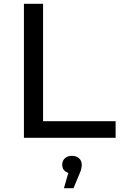

<svg xmlns="http://www.w3.org/2000/svg" viewBox="-20 -720 634 1003"><path d="M205 -87H584V0H105V-700H205ZM407 140Q407 164 394 191L364 263H314L337 183Q305 173 305 140Q305 120 319 107Q333 94 356 94Q379 94 393 107Q407 120 407 140Z"/></svg>

Font: Montserrat
Style: Regular
Weight: 500
Designer: Julieta Ulanovsky
Foundry: Julieta Ulanovsky
Version: Version 7.200;PS 007.200;hotconv 1.0.88;makeotf.lib2.5.64775